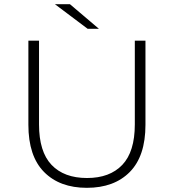

<svg xmlns="http://www.w3.org/2000/svg" viewBox="-20 -895 833 920"><path d="M396 5Q266 5 191 -71Q116 -147 116 -297V-700H167V-299Q167 -168 227 -105Q287 -42 397 -42Q506 -42 566 -105Q626 -168 626 -299V-700H677V-297Q677 -147 602 -71Q527 5 396 5ZM400 -757 243 -875H315L454 -757Z"/></svg>

Font: Modern
Style: Regular
Weight: 300
Designer: Julieta Ulanovsky
Foundry: Julieta Ulanovsky
Version: Version 8.000